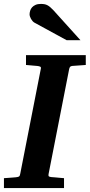

<svg xmlns="http://www.w3.org/2000/svg" viewBox="-35 -949 453 969"><path d="M329.1 -616.2Q321.3 -615.2 318.4 -611.1Q315.4 -606.9 314 -600.1L210 -69.8Q208.5 -61.5 211.9 -58.8Q215.3 -56.2 225.1 -55.2Q234.4 -54.7 244.6 -53.7Q253.4 -52.7 264.6 -51.8Q275.9 -50.8 288.1 -49.8V0H-15.1V-49.8Q-3.9 -50.8 6.6 -51.3Q17.1 -51.8 25.4 -52.7Q35.2 -53.7 43.9 -54.2Q55.2 -55.2 60.3 -57.9Q65.4 -60.5 66.9 -70.8L170.9 -601.1Q173.3 -609.9 168 -612.5Q162.6 -615.2 152.8 -616.2Q144 -616.7 134.8 -617.7Q126.5 -618.7 116.2 -619.4Q106 -620.1 96.2 -621.1V-670.9H397.9V-621.1ZM301.3 -746.1 139.2 -834.5Q133.8 -837.4 129.4 -842.5Q125 -847.7 121.6 -853.5Q118.2 -859.4 116.2 -865.5Q114.3 -871.6 114.3 -876.5Q114.3 -885.3 117.2 -894.8Q120.1 -904.3 126.7 -911.9Q133.3 -919.4 144.3 -924.3Q155.3 -929.2 171.4 -929.2Q181.6 -929.2 189.5 -927.7Q197.3 -926.3 204.3 -922.6Q211.4 -918.9 218.5 -912.8Q225.6 -906.7 234.4 -897.5L371.1 -746.1Z"/></svg>

Font: Charis SIL Phon
Style: Bold Italic
Weight: 700
Italic angle: -11°
Foundry: SIL International
Version: Version 5.000